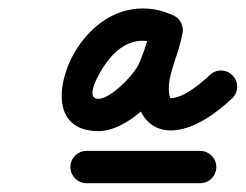

<svg xmlns="http://www.w3.org/2000/svg" viewBox="-20 -559 571 446"><path d="M181 -133.5C181 -133.5 181 -133.5 181 -133.5C269 -133.5 357 -133.5 445 -133.5C465.7 -133.5 482.5 -150.3 482.5 -171C482.5 -191.7 465.7 -208.5 445 -208.5C445 -208.5 445 -208.5 445 -208.5C357 -208.5 269 -208.5 181 -208.5C160.3 -208.5 143.5 -191.7 143.5 -171C143.5 -150.3 160.3 -133.5 181 -133.5ZM382.2 -523.5C382.2 -523.5 382.2 -523.5 382.2 -523.5C358.6 -533.8 337.8 -539.3 311.6 -539.3C246.5 -539.3 194.3 -500.1 159.4 -447.4C115.3 -380.9 91.9 -254.4 209.2 -254.4C272 -254.4 350.1 -329.8 372.6 -383.4C386.1 -415.9 397.1 -446.9 403.5 -481.4C408 -505.2 390.9 -520.1 372.1 -523.1C353.2 -526 332.4 -517 329.4 -492.9C329 -489.3 328.4 -485.9 327.3 -482.4C327.3 -482.4 327.1 -481.8 327 -481.3C326.8 -480.7 326.7 -480.1 326.7 -480.1C325.8 -476.3 324.6 -472.5 323.4 -468.8C323.4 -468.8 323.4 -468.7 323.4 -468.6C323.3 -468.5 323.3 -468.4 323.3 -468.4C317.5 -448.6 310.3 -429 305.1 -409C305.1 -409 305.1 -409.1 305.2 -409.3C305.2 -409.4 305.3 -409.6 305.3 -409.6C296.4 -377.9 293.3 -337.7 304.6 -306.6C316 -275.2 342.8 -256 376.4 -256C428.5 -256 482.5 -295.9 519.1 -330.3C534.2 -344.5 534.9 -368.2 520.7 -383.3C506.6 -398.4 482.8 -399.2 467.7 -385C446.8 -365.3 406.3 -331 376.4 -331C376 -331 375.2 -331.9 375.1 -332.2C369.3 -348.1 373 -373.4 377.5 -389.4C377.5 -389.4 377.5 -389.6 377.6 -389.7C377.6 -389.9 377.7 -390 377.7 -390C382.7 -409.3 389.8 -428.3 395.3 -447.4C395.3 -447.4 395.3 -447.3 395.3 -447.2C395.2 -447.1 395.2 -447 395.2 -447C396.8 -452.3 398.4 -457.5 399.7 -462.9C399.7 -462.9 399.5 -462.3 399.4 -461.8C399.2 -461.2 399.1 -460.6 399.1 -460.6C401.4 -468.3 402.9 -475.8 403.9 -483.7C406.9 -507.7 390.6 -522.5 372.4 -525.4C354.3 -528.2 334.2 -519 329.8 -495.2C324.3 -466 314.9 -439.9 303.4 -412.4C291.6 -384.3 236 -329.4 209.2 -329.4C172.4 -329.4 216.4 -397.6 221.9 -406C242.6 -437.1 272.3 -464.3 311.6 -464.3C327.5 -464.3 338.2 -460.9 352.1 -454.8C371.1 -446.5 393.2 -455.1 401.5 -474.1C409.8 -493.1 401.2 -515.2 382.2 -523.5Z"/></svg>

Font: FRB American Cursive Extrabold
Style: Bold Italic
Weight: 800
Italic angle: -25°
Version: Version 2.0;Modular Font Editor K font №1